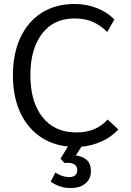

<svg xmlns="http://www.w3.org/2000/svg" viewBox="-20 -730 661 967"><path d="M390 9 362 53Q438 63 438 131Q438 170 411 193.5Q384 217 334 217Q282 217 235 185L259 139Q293 162 329 162Q348 162 358.5 153Q369 144 369 126Q369 109 356.5 99.5Q344 90 321 90Q311 90 305 91L285 69L322 8Q236 -1 173.5 -48Q111 -95 78 -172.5Q45 -250 45 -351Q45 -459 82.5 -540Q120 -621 190 -665.5Q260 -710 355 -710Q415 -710 467.5 -689.5Q520 -669 556 -632L520 -569Q487 -602 448 -619.5Q409 -637 355 -637Q250 -637 191.5 -560Q133 -483 133 -351Q133 -217 194 -140Q255 -63 365 -63Q464 -63 522 -128L576 -78Q541 -40 492.5 -18Q444 4 390 9Z"/></svg>

Font: Niramit
Style: Regular
Weight: 400
Version: Version 1.000; ttfautohint (v1.6)